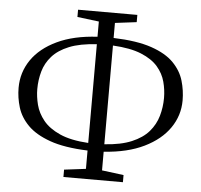

<svg xmlns="http://www.w3.org/2000/svg" viewBox="-54 -819 939 897"><g transform="rotate(5 415.0 -371.0)"><path d="M276 21.5V-13L377.5 -25.5V-111.5Q268.5 -115.5 200.5 -139.8Q132.5 -164 95.5 -201.5Q58.5 -239 44.8 -284.2Q31 -329.5 31 -375.5Q31 -448 71.2 -506.8Q111.5 -565.5 189 -602.2Q266.5 -639 377.5 -645V-716.5L276 -729V-763H554V-729L453 -716.5V-646Q563 -642.5 631.5 -619Q700 -595.5 736.5 -558Q773 -520.5 786.2 -475.2Q799.5 -430 799.5 -383Q799.5 -312.5 759.2 -254Q719 -195.5 641.8 -157.8Q564.5 -120 453 -112.5V-25L555 -12V21.5ZM377.5 -147V-610Q299 -605.5 248.5 -585Q198 -564.5 169.5 -532.2Q141 -500 129.8 -460Q118.5 -420 118.5 -377Q118.5 -342 128.2 -303.8Q138 -265.5 165.2 -231.8Q192.5 -198 243.8 -175Q295 -152 377.5 -147ZM453 -147.5Q530 -152.5 580.5 -173.8Q631 -195 659.8 -228.2Q688.5 -261.5 700.2 -302.5Q712 -343.5 712 -387Q712 -425 702 -462.8Q692 -500.5 664.8 -532.2Q637.5 -564 586.5 -585Q535.5 -606 453 -610.5Z"/></g></svg>

Font: Merriweather 60pt Light
Style: Regular
Weight: 300
Version: Version 2.100